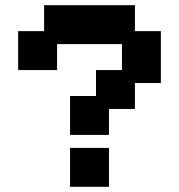

<svg xmlns="http://www.w3.org/2000/svg" viewBox="-20 -720 690 740"><path d="M250 -200H400V-300H500V-400H600V-600H500V-700H150V-600H50V-450H200V-550H450V-450H350V-350H250ZM250 0H400V-150H250Z"/></svg>

Font: LS-VG5000 Bold
Style: Regular
Weight: 400
Designer: Justin Bihan, 2021
Foundry: Justin Bihan, 2021
Version: Version 1.000;Glyphs 3.1.2 (3151)